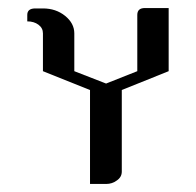

<svg xmlns="http://www.w3.org/2000/svg" viewBox="-20 -458 488 478"><path d="M47.9 -404.8V-420.9Q47.9 -437 67.9 -437H86.9Q119.1 -437 142.1 -418.5Q165 -399.9 165 -375V-280.8L244.1 -250L321.8 -280.8V-420.9Q321.8 -438 340.8 -438H399.9V-280.8L283.2 -233.9V-30.8Q283.2 -17.1 271 -8.8Q259.3 0 244.1 0H204.1V-233.9L86.9 -280.8V-375Q86.9 -388.2 75.7 -396.5Q64.5 -404.8 47.9 -404.8Z"/></svg>

Font: Hhenum
Style: Regular
Weight: 400
Designer: T. Christopher White
Version: Version 1.0